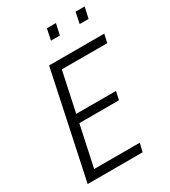

<svg xmlns="http://www.w3.org/2000/svg" viewBox="-210 -979 959 1083"><g transform="rotate(-30 269.5 -438.0)"><path d="M34 0 180 -688H539L527 -633H231L176 -375H435L423 -321H165L108 -55H405L392 0ZM446 -804 461 -876H520L504 -804ZM259 -804 274 -876H333L317 -804Z"/></g></svg>

Font: Saira SemiCondensed Light
Style: Italic
Weight: 300
Width: 4
Italic angle: -12°
Designer: Hector Gatti with collaboration of the Omnibus-Type team
Foundry: Omnibus-Type
Version: Version 1.101